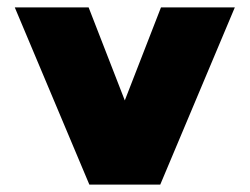

<svg xmlns="http://www.w3.org/2000/svg" viewBox="-20 -500 676 520"><path d="M20 -480H220L318 -228L416 -480H616L414 0H222Z"/></svg>

Font: Prompt ExtraBold
Style: Regular
Weight: 800
Designer: Katatrad Team
Foundry: CadsonDemak
Version: Version 1.000